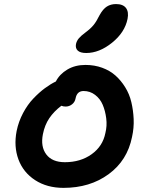

<svg xmlns="http://www.w3.org/2000/svg" viewBox="-20 -951 705 935"><path d="M399.9 -692.9Q371.1 -692.9 358.6 -704.6Q346.2 -716.3 350.1 -736.8Q353.5 -752 363.8 -764.2Q374 -776.4 395 -792Q421.4 -811.5 435.8 -829.3Q450.2 -847.2 464.8 -877Q481.4 -907.2 500.5 -919.2Q519.5 -931.2 544.9 -931.2Q579.1 -931.2 593.5 -912.1Q607.9 -893.1 601.1 -858.9Q587.9 -793 525.6 -742.9Q463.4 -692.9 399.9 -692.9ZM289.1 -36.1Q209 -36.1 151.1 -73.7Q93.3 -111.3 69.8 -174.6Q46.4 -237.8 61 -313Q70.3 -358.9 92.3 -400.4Q114.3 -441.9 142.6 -471.4Q170.9 -501 198.2 -521.2Q225.6 -541.5 252 -554.2Q270 -589.8 307.9 -612.3Q345.7 -634.8 396 -634.8Q439.9 -634.8 477.5 -621.1Q515.1 -607.4 542.2 -583.3Q569.3 -559.1 589.8 -525.9Q610.4 -492.7 619.6 -453.6Q628.9 -414.6 630.9 -371.3Q632.8 -328.1 623 -284.2Q600.1 -169.4 509 -102.8Q418 -36.1 289.1 -36.1ZM189 -297.9Q176.8 -237.3 205.3 -199.2Q233.9 -161.1 295.9 -161.1Q372.1 -161.1 426.3 -200Q480.5 -238.8 493.2 -303.2Q502 -338.4 497.3 -374.8Q492.7 -411.1 480.2 -440.7Q467.8 -470.2 443.1 -489Q418.5 -507.8 387.2 -507.8Q355 -507.8 348.1 -472.2Q344.7 -453.6 330.8 -442.9Q316.9 -432.1 299.8 -432.1Q288.1 -432.1 278.8 -436Q242.2 -408.2 220 -375.2Q197.8 -342.3 189 -297.9Z"/></svg>

Font: Shantell Sans Irregular
Style: Italic
Weight: 600
Italic angle: -11.31°
Designer: Stephen Nixon, Anya Danilova, Shantell Martin
Foundry: Arrow Type
Version: Version 1.006;[9816181b4]